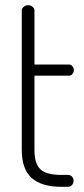

<svg xmlns="http://www.w3.org/2000/svg" viewBox="-20 -721 324 741"><path d="M113 -143Q113 -89 136 -67.5Q159 -46 216 -46H241Q252 -46 258 -39.5Q264 -33 264 -23Q264 -14 258 -7Q252 0 241 0H216Q141 0 102.5 -34Q64 -68 64 -143V-680Q64 -689 72 -695Q80 -701 88 -701Q98 -701 105.5 -695Q113 -689 113 -680V-472H246Q254 -472 259.5 -465.5Q265 -459 265 -450Q265 -442 259.5 -435.5Q254 -429 246 -429H113Z"/></svg>

Font: AkaAcidDosis
Style: Light
Weight: 300
Designer: Edgar Tolentino, Pablo Impallari, Igino Marini, Aka-Acid
Foundry: Edgar Tolentino, Pablo Impallari, Igino Marini, Aka-Acid
Version: Version 1.007